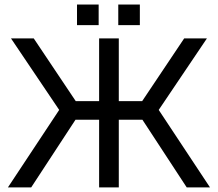

<svg xmlns="http://www.w3.org/2000/svg" viewBox="-20 -818 951 838"><path d="M496.2 -798.1V-708.4H590.4V-798.1ZM316.1 -798.1V-708.4H410.6V-798.1ZM412.6 0V-295.4H302L303.1 -376.6H412.6V-650.5H498.5V-376.6H608L609.1 -295.4H498.5V0ZM574.2 -337.3 783.9 -650.5H883.2L669.2 -333L669.6 -343L896.6 0H795ZM336.9 -337.3 116.1 0H14.5L241.5 -343L241.9 -333L27.9 -650.5H127.2Z"/></svg>

Font: Overused Grotesk Light
Style: Regular
Weight: 300
Designer: RandomMaerks
Version: Version 0.005